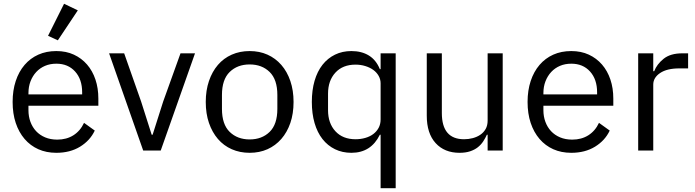

<svg xmlns="http://www.w3.org/2000/svg" viewBox="-20 -799 3689 1019"><path d="M279 12Q226 12 183.5 -7Q141 -26 110.5 -61.5Q80 -97 63.5 -146.5Q47 -196 47 -258Q47 -319 63.5 -369Q80 -419 110.5 -454.5Q141 -490 183.5 -509Q226 -528 279 -528Q331 -528 372 -509Q413 -490 442 -456.5Q471 -423 486.5 -377Q502 -331 502 -276V-238H131V-214Q131 -181 141.5 -152.5Q152 -124 171.5 -103Q191 -82 219.5 -70Q248 -58 284 -58Q333 -58 369.5 -81Q406 -104 426 -147L483 -106Q458 -53 405 -20.5Q352 12 279 12ZM279 -461Q246 -461 219 -449.5Q192 -438 172.5 -417Q153 -396 142 -367.5Q131 -339 131 -305V-298H416V-309Q416 -378 378.5 -419.5Q341 -461 279 -461ZM287 -585 235 -609 320 -779 393 -744Z M740 0 559 -516H639L729 -260L785 -84H790L846 -260L938 -516H1015L833 0Z M1305 12Q1253 12 1210 -7Q1167 -26 1136.5 -61.5Q1106 -97 1089 -146.5Q1072 -196 1072 -258Q1072 -319 1089 -369Q1106 -419 1136.5 -454.5Q1167 -490 1210 -509Q1253 -528 1305 -528Q1357 -528 1399.5 -509Q1442 -490 1473 -454.5Q1504 -419 1521 -369Q1538 -319 1538 -258Q1538 -196 1521 -146.5Q1504 -97 1473 -61.5Q1442 -26 1399.5 -7Q1357 12 1305 12ZM1305 -59Q1370 -59 1411 -99Q1452 -139 1452 -221V-295Q1452 -377 1411 -417Q1370 -457 1305 -457Q1240 -457 1199 -417Q1158 -377 1158 -295V-221Q1158 -139 1199 -99Q1240 -59 1305 -59Z M2000 -84H1996Q1949 12 1845 12Q1797 12 1758 -7Q1719 -26 1691.5 -61Q1664 -96 1649.5 -146Q1635 -196 1635 -258Q1635 -320 1649.5 -370Q1664 -420 1691.5 -455Q1719 -490 1758 -509Q1797 -528 1845 -528Q1899 -528 1937.5 -504.5Q1976 -481 1996 -432H2000V-516H2080V200H2000ZM1867 -60Q1894 -60 1918.5 -67Q1943 -74 1961 -87.5Q1979 -101 1989.5 -120.5Q2000 -140 2000 -165V-357Q2000 -378 1989.5 -396.5Q1979 -415 1961 -428Q1943 -441 1918.5 -448.5Q1894 -456 1867 -456Q1799 -456 1760 -413.5Q1721 -371 1721 -302V-214Q1721 -145 1760 -102.5Q1799 -60 1867 -60Z M2568 -84H2564Q2556 -66 2544.5 -48.5Q2533 -31 2516 -17.5Q2499 -4 2475 4Q2451 12 2419 12Q2339 12 2292 -39.5Q2245 -91 2245 -185V-516H2325V-199Q2325 -60 2443 -60Q2467 -60 2489.5 -66Q2512 -72 2529.5 -84Q2547 -96 2557.5 -114.5Q2568 -133 2568 -159V-516H2648V0H2568Z M3012 12Q2959 12 2916.5 -7Q2874 -26 2843.5 -61.5Q2813 -97 2796.5 -146.5Q2780 -196 2780 -258Q2780 -319 2796.5 -369Q2813 -419 2843.5 -454.5Q2874 -490 2916.5 -509Q2959 -528 3012 -528Q3064 -528 3105 -509Q3146 -490 3175 -456.5Q3204 -423 3219.5 -377Q3235 -331 3235 -276V-238H2864V-214Q2864 -181 2874.5 -152.5Q2885 -124 2904.5 -103Q2924 -82 2952.5 -70Q2981 -58 3017 -58Q3066 -58 3102.5 -81Q3139 -104 3159 -147L3216 -106Q3191 -53 3138 -20.5Q3085 12 3012 12ZM3012 -461Q2979 -461 2952 -449.5Q2925 -438 2905.5 -417Q2886 -396 2875 -367.5Q2864 -339 2864 -305V-298H3149V-309Q3149 -378 3111.5 -419.5Q3074 -461 3012 -461Z M3367 0V-516H3447V-421H3452Q3466 -458 3502 -487Q3538 -516 3601 -516H3632V-436H3585Q3520 -436 3483.5 -411.5Q3447 -387 3447 -350V0Z"/></svg>

Font: IBM Plex Sans Thai
Style: Regular
Weight: 400
Designer: Mike Abbink, Paul van der Laan, Pieter van Rosmalen, Ben Mitchell, Mark Frömberg
Foundry: Bold Monday
Version: Version 1.2